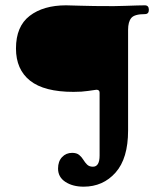

<svg xmlns="http://www.w3.org/2000/svg" viewBox="-20 -493 579 721"><path d="M294 208Q253 208 225.5 190Q198 172 198 140Q198 113 213 97Q228 81 251 81Q268 81 277.5 89Q287 97 293 107Q299 117 307 125Q315 133 329 133Q354 133 354 91V-145Q354 -156 342 -156Q333 -155 310.5 -151.5Q288 -148 256 -148Q146 -148 93 -190Q40 -232 40 -311Q40 -394 91.5 -433.5Q143 -473 228 -473Q243 -473 284 -471.5Q325 -470 407 -470Q425 -470 449.5 -471Q474 -472 495.5 -472.5Q517 -473 524 -473Q539 -473 539 -456Q539 -440 524 -440Q485 -440 473 -425.5Q461 -411 461 -381V-3Q461 102 414 155Q367 208 294 208Z"/></svg>

Font: Zen Old Mincho Medium
Style: Regular
Weight: 500
Designer: Yoshimichi Ohira
Foundry: Positype
Version: Version 1.500